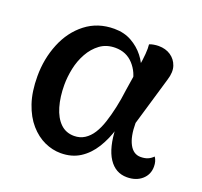

<svg xmlns="http://www.w3.org/2000/svg" viewBox="-100 -640 808 768"><g transform="rotate(20 304.0 -256.5)"><path d="M230 14Q195 14 161 -1.5Q127 -17 99 -49Q71 -81 54.5 -129.5Q38 -178 38 -244Q38 -318 64.5 -383Q91 -448 142 -487.5Q193 -527 263 -527Q305 -527 337 -509Q369 -491 390.5 -463.5Q412 -436 421 -404L405 -345Q400 -391 370 -424Q340 -457 293 -457Q255 -457 228 -437Q201 -417 183.5 -385.5Q166 -354 158.5 -318Q151 -282 151 -248Q151 -197 163 -156Q175 -115 198.5 -92Q222 -69 257 -69Q282 -69 301.5 -81.5Q321 -94 335 -116Q349 -138 359 -168.5Q369 -199 377 -235.5Q385 -272 390 -313L407 -421Q412 -450 414 -475Q416 -500 414 -516Q420 -519 431.5 -521Q443 -523 453 -523Q483 -523 504.5 -508.5Q526 -494 534.5 -469Q543 -444 532 -409L471 -202Q471 -145 488 -113Q505 -81 536 -81Q553 -81 565.5 -86Q578 -91 589 -102Q600 -86 600 -63Q600 -29 575.5 -7.5Q551 14 512 14Q463 14 434.5 -29.5Q406 -73 403 -157L408 -155Q394 -107 370 -68.5Q346 -30 311.5 -8Q277 14 230 14Z"/></g></svg>

Font: Arima Thin SemiBold
Style: Regular
Weight: 600
Version: Version 1.100